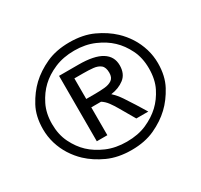

<svg xmlns="http://www.w3.org/2000/svg" viewBox="-156 -947 1225 1168"><g transform="rotate(-30 457.0 -363.0)"><path d="M457 16Q362.5 16 291.2 -16.5Q220 -49 170 -96Q135 -129 108.2 -170.8Q81.5 -212.5 66 -263Q51.5 -312 51.5 -363Q51.5 -453.5 87 -519Q122.5 -584.5 170.5 -630Q220.5 -677 290.5 -709.2Q360.5 -741.5 454 -741.5Q548.5 -741.5 619.2 -708.8Q690 -676 740 -629Q775 -596 801.8 -554.2Q828.5 -512.5 844 -462Q858.5 -413 858.5 -362.5Q858.5 -272.5 823.2 -207Q788 -141.5 740 -96Q690.5 -49 620.5 -16.5Q550.5 16 457 16ZM456.5 -42.5Q536.5 -42.5 596.2 -69Q656 -95.5 698 -135Q739 -173.5 767 -229.2Q795 -285 795 -362Q795 -437 766.5 -494.2Q738 -551.5 697 -590Q655.5 -629.5 593.8 -656.2Q532 -683 454.5 -683Q377.5 -683 316 -656.8Q254.5 -630.5 213 -591Q172 -552.5 143.5 -495.2Q115 -438 115 -363.5Q115 -288.5 143.5 -231Q172 -173.5 213 -135Q255 -95.5 316.8 -69Q378.5 -42.5 456.5 -42.5ZM298.5 -136.5V-596H435Q544.5 -596 597.5 -563Q650.5 -530 650.5 -467.5Q650.5 -407.5 611.8 -377.5Q573 -347.5 518 -340.5Q547 -313.5 569.8 -279.5Q592.5 -245.5 615.5 -209Q625.5 -193 636.5 -175Q647.5 -157 660 -136.5H576L514.5 -242.5Q499 -269.5 481.5 -293.5Q464 -317.5 441 -332H372.5V-136.5ZM371.5 -391.5H434Q468.5 -391.5 500.5 -394.5Q532.5 -397.5 552.8 -411.8Q573 -426 573 -460Q573 -498 554 -513.8Q535 -529.5 503.2 -532.8Q471.5 -536 433 -536H371.5Z"/></g></svg>

Font: Mooli
Style: Regular
Weight: 400
Designer: Vernon Adams
Foundry: Vernon Adams
Version: Version 1.000; ttfautohint (v1.8.4.7-5d5b);gftools[0.9.33]